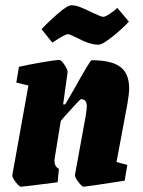

<svg xmlns="http://www.w3.org/2000/svg" viewBox="-20 -701 542 730"><path d="M464 -304 423 -85 464 -74 454 -14Q305 9 298 9Q292 9 278 -9Q264 -27 265 -36L306 -261Q310 -287 310 -297Q310 -324 288 -324Q284 -324 228 -261Q227 -260 211 -241L188 -100Q187 -96 187 -89Q187 -68 204 -59L199 -8Q67 9 60 9Q53 9 39 -9.5Q25 -28 27 -36L88 -376L42 -387L52 -447Q82 -454 136 -463.5Q190 -473 206 -473Q213 -473 225.5 -454Q238 -435 237 -427L220 -304H228L261 -361Q323 -472 328 -472Q403 -472 437 -447Q471 -422 471 -365Q471 -344 464 -304ZM271 -558Q245 -571 238 -571Q227 -571 179 -539L138 -590Q162 -616 199 -648.5Q236 -681 252 -681Q267 -681 286 -673.5Q305 -666 331 -653Q338 -650 352.5 -643.5Q367 -637 373 -637Q380 -637 397.5 -648.5Q415 -660 426 -671L470 -619Q451 -597 410.5 -564Q370 -531 354 -531Q321 -531 271 -558Z"/></svg>

Font: Grenze ExtraBold
Style: Italic
Weight: 800
Italic angle: -10°
Designer: Renata Polastri
Foundry: Omnibus-Type
Version: Version 1.002; ttfautohint (v1.8)